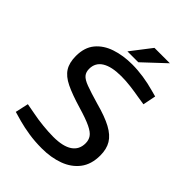

<svg xmlns="http://www.w3.org/2000/svg" viewBox="-248 -990 1120 1120"><g transform="rotate(45 312.0 -430.0)"><path d="M304.6 10Q246.5 10 196.4 2.1Q146.4 -5.7 106.4 -16.7L46.7 -33.7L64.7 -115.1L132.7 -102.6Q170.8 -94.8 218.3 -90Q265.8 -85.2 304.1 -85.2Q383.5 -85.2 423.9 -112.4Q464.4 -139.6 464.4 -192.2Q464.4 -218.5 451.1 -238Q437.9 -257.5 400.8 -275.3Q363.7 -293.2 291.7 -314.3Q207.4 -339.3 157.4 -363.6Q107.3 -387.9 85.6 -422.6Q63.8 -457.3 63.8 -512.4Q63.8 -582.5 99.5 -625.8Q135.2 -669.1 195.9 -689.5Q256.7 -710 331.3 -710Q376 -710 424.2 -702.9Q472.5 -695.7 519.2 -682.5L558 -672L541.9 -591.5L490.5 -599.5Q453 -606.2 413.2 -611.2Q373.5 -616.2 335.3 -616.2Q255.7 -616.2 213.6 -590.3Q171.5 -564.4 171.5 -513.4Q171.5 -487.1 185.4 -470.2Q199.2 -453.2 237.6 -438.9Q276.1 -424.5 349.6 -403.2Q433.1 -380.7 482.4 -354.1Q531.7 -327.5 553.5 -291.4Q575.3 -255.3 575.3 -202.3Q575.3 -129.2 539.3 -82.1Q503.2 -35.1 442 -12.6Q380.7 10 304.6 10ZM257.5 -743.7 354.6 -869.7H481.7L347.3 -743.7Z"/></g></svg>

Font: REM Medium
Style: Regular
Weight: 500
Designer: Octavio Pardo
Foundry: Ashler Design
Version: Version 1.005;gftools[0.9.28]